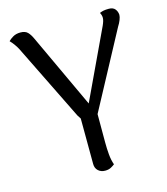

<svg xmlns="http://www.w3.org/2000/svg" viewBox="-108 -788 768 883"><g transform="rotate(-15 276.5 -346.5)"><path d="M273 -228Q260 -229 251.5 -235Q243 -241 237 -250Q231 -259 226 -267L47 -631Q42 -641 32.5 -654.5Q23 -668 13 -678Q20 -686 35 -695Q50 -704 71 -704Q94 -704 105.5 -692Q117 -680 126 -660L304 -278L270 -264L445 -636Q455 -658 455 -671Q455 -678 453 -684.5Q451 -691 448 -696Q457 -700 466.5 -702Q476 -704 492 -704Q512 -704 521.5 -692.5Q531 -681 532 -665Q532 -655 526.5 -641Q521 -627 512 -613L313 -242ZM317 -277V-114Q317 -85 319.5 -57Q322 -29 330 -7Q324 -2 312.5 4.5Q301 11 284 11Q264 11 251 -1Q238 -13 238 -33L237 -266Z"/></g></svg>

Font: Arima
Style: Regular
Weight: 400
Designer: Joana Correia and Natanael Gama
Foundry: NDISCOVER
Version: Version 1.101;gftools[0.9.23]